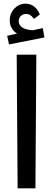

<svg xmlns="http://www.w3.org/2000/svg" viewBox="-20 -1026 289 1046"><path d="M76 0H173L178 -728H71ZM19 -831 29 -784 222 -822 213 -873 159 -861C110 -864 82 -881 82 -911C82 -933 99 -950 122 -950C138 -950 152 -942 165 -923L197 -947C182 -986 153 -1006 119 -1006C73 -1006 33 -967 33 -915C33 -884 48 -858 73 -843Z"/></svg>

Font: Wafeq Semi Bold
Style: Regular
Weight: 600
Designer: Rasmus Andersson & Azza Alameddine
Foundry: Google & TypeTogether
Version: Version 3.000;January 28, 2025;FontCreator 15.0.0.3014 64-bi